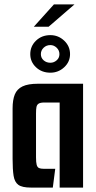

<svg xmlns="http://www.w3.org/2000/svg" viewBox="-20 -849 436 869"><path d="M120 0Q80 0 63 -12.5Q46 -25 41.5 -53.5Q37 -82 37 -130V-358Q37 -397 47 -421.5Q57 -446 82 -458Q107 -470 152 -470H356V0H250V-385H180Q163 -385 155 -380Q147 -375 145 -364.5Q143 -354 143 -336V-137Q143 -114 146 -103Q149 -92 156.5 -88.5Q164 -85 178 -85H230L219 0ZM208 -520Q169 -520 143 -544.5Q117 -569 117 -604Q117 -640 143 -665Q169 -690 208 -690Q244 -690 270.5 -665Q297 -640 297 -604Q297 -569 270.5 -544.5Q244 -520 208 -520ZM208 -565Q224 -565 236.5 -576Q249 -587 249 -604Q249 -621 236.5 -633Q224 -645 208 -645Q190 -645 177.5 -633Q165 -621 165 -604Q165 -587 177.5 -576Q190 -565 208 -565ZM133 -728 224 -829H317L200 -728Z"/></svg>

Font: Smooch Sans
Style: Bold
Weight: 700
Designer: Robert E. Leuschke
Foundry: Robert E. Leuschke
Version: Version 1.010